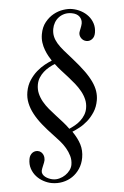

<svg xmlns="http://www.w3.org/2000/svg" viewBox="-59 -719 617 956"><g transform="rotate(5 250.0 -241.0)"><path d="M316.9 -68.4Q346.7 -38.1 361.6 -8.8Q376.5 20.5 376.5 56.2Q376.5 87.4 365.2 113Q354 138.7 335 157Q315.9 175.3 290.5 185.3Q265.1 195.3 236.8 195.3Q216.3 195.3 194.8 188.2Q173.3 181.2 155.8 167.5Q138.2 153.8 127 133.3Q115.7 112.8 115.7 85.4Q115.7 74.7 119.1 66.7Q122.6 58.6 127.9 53.2Q133.3 47.9 139.9 45.2Q146.5 42.5 153.3 42.5Q164.1 42.5 171.4 47.4Q178.7 52.2 183.1 58.8Q187.5 65.4 189.2 72.8Q190.9 80.1 190.9 84.5Q190.9 89.8 189.5 96.9Q188 104 186.3 111.6Q184.6 119.1 183.1 126.5Q181.6 133.8 181.6 138.7Q181.6 147.9 187 155Q192.4 162.1 200.9 166.7Q209.5 171.4 220 173.8Q230.5 176.3 240.7 176.3Q257.3 176.3 272.9 168.9Q288.6 161.6 300.3 150.1Q312 138.7 319.1 124.5Q326.2 110.4 326.2 96.2Q326.2 72.8 316.4 52.7Q306.6 32.7 292 15.6Q277.3 -1.5 259.8 -15.6Q242.2 -29.8 226.1 -41.5Q191.4 -66.9 163.6 -91.3Q135.7 -115.7 116.5 -140.4Q97.2 -165 86.7 -191.2Q76.2 -217.3 76.2 -246.1Q76.2 -279.3 87.9 -306.4Q99.6 -333.5 116.2 -354Q132.8 -374.5 151.4 -389.2Q169.9 -403.8 183.6 -412.1Q175.3 -420.9 165 -433.3Q154.8 -445.8 145.3 -461.7Q135.7 -477.5 129.4 -496.8Q123 -516.1 123 -539.1Q123 -574.7 137.5 -600.8Q151.9 -627 172.9 -643.8Q193.8 -660.6 218 -668.7Q242.2 -676.8 261.7 -676.8Q285.6 -676.8 307.9 -669.4Q330.1 -662.1 347.4 -648.2Q364.7 -634.3 375.2 -614.3Q385.7 -594.2 385.7 -568.8Q385.7 -548.3 374.5 -536.4Q363.3 -524.4 347.2 -524.4Q338.4 -524.4 331.3 -527.8Q324.2 -531.2 319.1 -536.6Q314 -542 311.3 -548.6Q308.6 -555.2 308.6 -562Q308.6 -565.4 309.8 -571.3Q311 -577.1 312.3 -583.5Q313.5 -589.8 314.7 -596.4Q315.9 -603 315.9 -608.9Q315.9 -628.9 302 -642.3Q288.1 -655.8 261.7 -655.8Q241.7 -655.8 226.1 -648.7Q210.4 -641.6 199.5 -629.6Q188.5 -617.7 182.9 -602.3Q177.2 -586.9 177.2 -570.3Q177.2 -549.3 184.1 -532.7Q190.9 -516.1 204.6 -500.2Q218.3 -484.4 238.5 -467.8Q258.8 -451.2 285.6 -430.2Q323.7 -399.9 350.3 -374.3Q377 -348.6 393.3 -325.2Q409.7 -301.8 417 -279.5Q424.3 -257.3 424.3 -234.9Q424.3 -201.2 412.8 -174.3Q401.4 -147.5 384.8 -126.7Q368.2 -106 349.6 -91.6Q331.1 -77.1 316.9 -68.4ZM200.2 -396.5Q187 -388.7 173.6 -377.7Q160.2 -366.7 149.4 -353Q138.7 -339.4 131.8 -322.8Q125 -306.2 125 -287.1Q125 -263.2 133.8 -242.9Q142.6 -222.7 157.2 -204.8Q171.9 -187 190.4 -171.4Q209 -155.8 228.5 -140.9Q248 -126 266.6 -111.3Q285.2 -96.7 300.3 -81.5Q313.5 -90.3 326.9 -101.3Q340.3 -112.3 350.8 -126Q361.3 -139.6 367.9 -156Q374.5 -172.4 374.5 -190.9Q374.5 -214.4 365.7 -234.6Q356.9 -254.9 342.3 -272.9Q327.6 -291 309.3 -307.1Q291 -323.2 271.5 -338.4Q252 -353.5 233.4 -367.9Q214.8 -382.3 200.2 -396.5Z"/></g></svg>

Font: Tai Heritage Pro
Style: Regular
Weight: 400
Designer: Faah Baccam, Walt Agee, Victor Gaultney, Annie Olsen
Foundry: SIL International
Version: Version 2.600